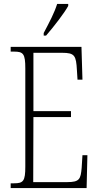

<svg xmlns="http://www.w3.org/2000/svg" viewBox="-20 -951 500 971"><path d="M201 -784V-771H213C253 -817 306 -886 325 -921V-931H269C255 -886 231 -841 201 -784ZM34 0H418L422 -166H397L393 -102C388 -45 382 -30 320 -30H148L149 -359H339V-389H149V-684H294C358 -684 365 -670 369 -596L372 -548H397L392 -714H34V-690H51C98 -690 108 -679 108 -605V-108C108 -35 98 -24 51 -24H34Z"/></svg>

Font: Noto Serif Thai ExtraCondensed ExtraLight
Style: Regular
Weight: 200
Width: 2
Designer: Monotype Design Team
Foundry: Monotype Imaging Inc.
Version: Version 2.002